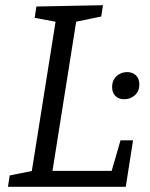

<svg xmlns="http://www.w3.org/2000/svg" viewBox="-20 -718 576 738"><path d="M443.2 -178.5H491.4L463.4 0H10.6L17.3 -43.5L114.6 -63.2L100.5 -49.2L195.5 -646.5L205.9 -632.2L113.2 -649.5L119.9 -693L375.8 -698L369.1 -654.5L262.2 -632.5L274.8 -647.2L178.6 -41.2L168.9 -61.2H421.3L404.9 -46.2ZM457.4 -336.6Q435.3 -336.6 423.1 -349.6Q410.9 -362.7 410.9 -383.4Q410.9 -409.5 428 -425.2Q445 -440.9 468.8 -440.9Q489.2 -440.9 502.4 -428.5Q515.6 -416.1 515.6 -393.4Q515.6 -367.7 498.5 -352.1Q481.5 -336.6 457.4 -336.6Z"/></svg>

Font: Bitter Thin
Style: Italic
Weight: 100
Italic angle: -9°
Designer: Sol Matas, and Bitter project Authors
Foundry: Sol Matas
Version: Version 2.002